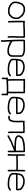

<svg xmlns="http://www.w3.org/2000/svg" viewBox="2159 -2665 682 5040"><g transform="rotate(90 2500.0 -145.0)"><path d="M271.5 -462.9Q280.8 -462.9 343.8 -435.5Q379.9 -417 402.3 -396.5Q480.5 -306.6 480.5 -269.5Q480.5 -150.4 460.9 -134.8Q460.9 -122.1 445.3 -105.5Q420.4 -70.3 410.2 -70.3Q404.8 -53.7 382.8 -39.1Q333 -15.6 318.4 -15.6H222.7Q187.5 -15.6 119.1 -50.8Q70.3 -81.5 52.7 -111.3Q43.9 -111.3 21.5 -171.9Q19.5 -182.6 19.5 -189.5V-212.9Q19.5 -265.6 41 -320.3Q66.4 -399.4 91.8 -410.2Q91.8 -418 136.7 -445.3Q169.4 -460.9 181.6 -460.9H183.6Q211.9 -460.9 271.5 -462.9ZM257.8 -418Q238.3 -419.9 228.5 -419.9H195.3Q174.3 -419.9 136.7 -396.5Q93.8 -360.4 93.8 -339.8Q60.5 -267.1 60.5 -214.8V-189.5Q60.5 -179.2 70.3 -162.1Q70.3 -156.7 87.9 -132.8Q108.9 -105 152.3 -80.1Q201.7 -58.6 212.9 -58.6Q218.8 -56.6 240.2 -56.6H312.5Q373 -73.7 373 -91.8Q401.9 -111.3 412.1 -132.8Q422.4 -132.8 437.5 -193.4Q439.5 -260.7 439.5 -263.7Q438 -284.7 410.2 -322.3Q366.2 -375 361.3 -375Q324.7 -402.8 271.5 -419.9Q267.1 -419.9 263.7 -421.9Q257.8 -419.9 257.8 -418Z M549.8 -461.4Q554.7 -461.4 565.4 -453.6H674.8L688.5 -457.5Q827.1 -461.4 877.9 -461.4H950.2Q973.6 -461.4 973.6 -426.3Q973.6 -392.6 971.7 -234.9Q967.8 -202.6 967.8 -184.1V-68.8Q971.7 -24.9 971.7 -22Q971.7 -6.3 950.2 -2.4Q926.8 -2.4 926.8 -63V-189.9Q926.8 -201.2 930.7 -246.6Q930.7 -267.1 932.6 -420.4H899.4Q830.6 -420.4 694.3 -416.5Q688 -412.6 682.6 -412.6H567.4Q565.4 -383.3 565.4 -369.6V-273.9Q565.4 -228.5 571.3 -29.8Q564.9 -12.2 549.8 -12.2Q528.3 -12.2 528.3 -63Q524.4 -250.5 524.4 -272V-344.2Q524.4 -457.5 536.1 -457.5Z M1240.7 -462.9Q1340.8 -462.9 1377.4 -447.3Q1427.7 -437 1455.6 -406.2Q1471.2 -390.1 1471.2 -335.9V-138.7Q1471.2 -84 1461.4 -70.3Q1461.4 -62 1449.7 -52.7Q1449.7 -39.1 1393.1 -7.8Q1363.3 2 1357.9 2H1293.5Q1250 2 1199.7 -17.6Q1187.5 -17.6 1115.7 -48.8Q1090.8 -62 1072.8 -78.1H1070.8V-76.2Q1070.8 -50.8 1072.8 23.4Q1076.7 36.1 1076.7 41V154.3Q1073.2 175.8 1055.2 175.8Q1043.9 175.8 1033.7 156.2L1035.6 132.8V46.9Q1035.6 42 1031.7 29.3Q1031.7 -27.3 1022 -252Q1020 -252 1020 -357.4V-384.8Q1020 -455.1 1031.7 -455.1L1039.6 -459Q1189 -462.9 1240.7 -462.9ZM1090.3 -419.9 1063 -418 1061 -404.3V-367.2Q1061 -229.5 1068.8 -127Q1081.1 -127 1117.7 -95.7Q1233.9 -39.1 1291.5 -39.1H1350.1Q1372.1 -39.1 1412.6 -70.3Q1430.2 -87.9 1430.2 -138.7V-335.9Q1430.2 -390.6 1406.7 -390.6Q1403.8 -399.4 1352.1 -410.2Q1342.3 -421.9 1242.7 -421.9Q1123.5 -419.9 1090.3 -419.9Z M1701.2 -453.1H1757.8Q1767.6 -449.2 1814.5 -447.3Q1851.6 -438.5 1906.2 -406.2Q1953.1 -377 1964.8 -347.7Q1972.7 -347.7 1978.5 -250Q1970.7 -224.6 1953.1 -224.6H1742.2Q1682.1 -224.6 1562.5 -222.7Q1560.5 -165 1560.5 -148.4Q1560.5 -104.5 1615.2 -82Q1656.7 -58.6 1689.5 -58.6L1710.9 -50.8Q1776.4 -46.9 1789.1 -46.9H1826.2Q1916 -46.9 1949.2 -89.8L1962.9 -93.8Q1984.4 -90.3 1984.4 -72.3Q1980.5 -50.3 1935.5 -27.3Q1899.9 -5.9 1847.7 -5.9H1789.1Q1714.8 -5.9 1679.7 -17.6Q1645 -22 1595.7 -43Q1592.8 -49.3 1568.4 -58.6Q1535.6 -84.5 1533.2 -97.7Q1519.5 -118.2 1519.5 -140.6Q1519.5 -273.4 1535.2 -318.4Q1550.8 -380.9 1574.2 -400.4Q1616.2 -434.6 1660.2 -443.4Q1679.7 -449.7 1701.2 -453.1ZM1566.4 -277.3V-263.7Q1668 -265.6 1726.6 -265.6H1935.5Q1935.5 -323.2 1919.9 -341.8Q1910.2 -353.5 1894.5 -361.3Q1837.9 -408.2 1773.4 -408.2H1761.7Q1748 -412.1 1746.1 -412.1H1705.1Q1644 -400.4 1627 -384.8Q1599.1 -375 1585.9 -341.8Q1579.6 -330.6 1568.4 -279.3Q1566.4 -279.3 1566.4 -277.3Z M2459 158.2Q2443.4 158.2 2439.5 136.7V23.4Q2425.8 19.5 2423.8 19.5H2216.8Q2203.1 23.4 2201.2 23.4Q2091.8 23.4 2062.5 29.3Q2058.6 82 2058.6 132.8Q2052.2 150.4 2037.1 150.4Q2023.9 150.4 2015.6 134.8L2021.5 25.4Q2015.6 25.4 2011.7 7.8Q2011.7 -7.8 2033.2 -11.7H2062.5Q2058.6 -18.1 2058.6 -21.5Q2054.7 -130.4 2054.7 -169.9V-345.7Q2054.7 -375 2056.6 -425.8Q2050.8 -435.5 2050.8 -441.4Q2050.8 -454.6 2066.4 -462.9Q2178.7 -460.9 2408.2 -460.9Q2423.3 -460.9 2429.7 -443.4Q2427.7 -332.5 2427.7 -291Q2427.7 -237.3 2429.7 -189.5Q2427.7 -156.2 2427.7 -70.3Q2427.7 -47.9 2425.8 -21.5H2435.5Q2464.8 -16.6 2474.6 -13.7Q2480.5 -13.7 2484.4 3.9Q2480.5 17.6 2480.5 19.5V136.7Q2477.1 158.2 2459 158.2ZM2097.7 -15.6 2121.1 -17.6H2189.5Q2203.1 -21.5 2205.1 -21.5H2384.8L2388.7 -185.5Q2386.7 -222.7 2386.7 -298.8Q2386.7 -349.1 2388.7 -419.9H2179.7Q2149.4 -419.9 2097.7 -421.9Q2095.7 -376 2095.7 -353.5V-189.5Q2095.7 -136.7 2099.6 -17.6Q2097.7 -17.6 2097.7 -15.6Z M2701.2 -453.1H2757.8Q2767.6 -449.2 2814.5 -447.3Q2851.6 -438.5 2906.2 -406.2Q2953.1 -377 2964.8 -347.7Q2972.7 -347.7 2978.5 -250Q2970.7 -224.6 2953.1 -224.6H2742.2Q2682.1 -224.6 2562.5 -222.7Q2560.5 -165 2560.5 -148.4Q2560.5 -104.5 2615.2 -82Q2656.7 -58.6 2689.5 -58.6L2710.9 -50.8Q2776.4 -46.9 2789.1 -46.9H2826.2Q2916 -46.9 2949.2 -89.8L2962.9 -93.8Q2984.4 -90.3 2984.4 -72.3Q2980.5 -50.3 2935.5 -27.3Q2899.9 -5.9 2847.7 -5.9H2789.1Q2714.8 -5.9 2679.7 -17.6Q2645 -22 2595.7 -43Q2592.8 -49.3 2568.4 -58.6Q2535.6 -84.5 2533.2 -97.7Q2519.5 -118.2 2519.5 -140.6Q2519.5 -273.4 2535.2 -318.4Q2550.8 -380.9 2574.2 -400.4Q2616.2 -434.6 2660.2 -443.4Q2679.7 -449.7 2701.2 -453.1ZM2566.4 -277.3V-263.7Q2668 -265.6 2726.6 -265.6H2935.5Q2935.5 -323.2 2919.9 -341.8Q2910.2 -353.5 2894.5 -361.3Q2837.9 -408.2 2773.4 -408.2H2761.7Q2748 -412.1 2746.1 -412.1H2705.1Q2644 -400.4 2627 -384.8Q2599.1 -375 2585.9 -341.8Q2579.6 -330.6 2568.4 -279.3Q2566.4 -279.3 2566.4 -277.3Z M3169.9 -453.1 3183.6 -449.2H3265.6Q3279.3 -453.1 3281.2 -453.1H3449.2Q3474.6 -453.1 3474.6 -406.2Q3474.6 -326.7 3472.7 -95.7Q3476.6 -40.5 3476.6 -27.3Q3470.2 -9.8 3455.1 -9.8Q3433.6 -9.8 3433.6 -60.5Q3431.6 -77.6 3431.6 -89.8Q3433.6 -328.6 3433.6 -412.1H3289.1Q3287.1 -412.1 3273.4 -408.2H3189.5Q3189.5 -376 3191.4 -291Q3189.5 -191.4 3189.5 -160.2Q3171.9 -92.3 3166 -76.2Q3162.6 -76.2 3150.4 -52.7Q3108.4 -21.5 3089.8 -21.5Q3074.7 -19.5 3043 -19.5H3037.1Q3015.6 -22.9 3015.6 -41Q3015.6 -56.6 3037.1 -60.5H3039.1Q3101.6 -60.5 3101.6 -72.3Q3130.4 -72.3 3148.4 -171.9Q3148.4 -219.2 3150.4 -283.2Q3148.4 -363.3 3148.4 -433.6Q3148.4 -449.2 3169.9 -453.1Z M3910.2 -460.9H3955.1Q3974.1 -460.9 3976.6 -437.5Q3976.6 -348.6 3974.6 -337.9Q3976.6 -258.8 3976.6 -193.4V-27.3Q3973.1 -5.9 3955.1 -5.9Q3939.5 -5.9 3935.5 -27.3V-173.8L3851.6 -140.6Q3766.1 -99.6 3750 -99.6Q3727.1 -85.4 3707 -80.1Q3707 -75.2 3687.5 -70.3Q3685.5 -65.4 3640.6 -43Q3561 2 3552.7 2H3550.8Q3529.3 -1.5 3529.3 -19.5Q3529.3 -34.7 3580.1 -56.6L3640.6 -89.8Q3730.5 -140.6 3763.7 -144.5Q3788.6 -158.2 3843.8 -179.7V-181.6H3830.1Q3810.5 -181.6 3677.7 -187.5Q3633.8 -193.4 3630.9 -197.3Q3590.3 -204.6 3574.2 -218.8Q3546.9 -231 3535.2 -263.7L3531.2 -277.3V-296.9Q3531.2 -342.8 3589.8 -400.4Q3625.5 -422.4 3675.8 -435.5Q3756.3 -460.9 3910.2 -460.9ZM3572.3 -291V-285.2Q3572.3 -263.7 3611.3 -244.1Q3677.2 -222.7 3849.6 -222.7H3935.5Q3935.5 -253.4 3933.6 -324.2Q3935.5 -384.8 3935.5 -419.9H3910.2Q3792 -419.9 3724.6 -404.3Q3705.1 -403.8 3654.3 -384.8Q3642.1 -384.8 3609.4 -361.3Q3572.3 -319.8 3572.3 -291Z M4042.5 -2Q4026.9 -2 4022.9 -23.4Q4028.8 -48.3 4028.8 -99.6V-439.5Q4032.2 -460.9 4050.3 -460.9Q4065.9 -460.9 4069.8 -439.5V-271.5H4142.1Q4231 -275.4 4239.7 -275.4Q4353 -275.4 4437 -271.5Q4437 -343.8 4438 -364.3Q4439.9 -430.7 4439.9 -448.2Q4446.3 -465.8 4461.4 -465.8Q4481 -460 4481 -446.3Q4478 -322.8 4478 -268.6Q4478 -199.2 4478.5 -184.1V-43.5Q4478.5 -35.2 4480.5 -22Q4474.1 -4.4 4459 -4.4Q4437.5 -7.8 4437.5 -25.9V-172.4Q4437 -187.5 4437 -230.5Q4336.9 -234.4 4239.7 -234.4Q4164.6 -230.5 4147.9 -230.5H4069.8V-97.7Q4069.8 -7.8 4056.2 -7.8Q4051.8 -2 4042.5 -2Z M4701.2 -453.1H4757.8Q4767.6 -449.2 4814.5 -447.3Q4851.6 -438.5 4906.2 -406.2Q4953.1 -377 4964.8 -347.7Q4972.7 -347.7 4978.5 -250Q4970.7 -224.6 4953.1 -224.6H4742.2Q4682.1 -224.6 4562.5 -222.7Q4560.5 -165 4560.5 -148.4Q4560.5 -104.5 4615.2 -82Q4656.7 -58.6 4689.5 -58.6L4710.9 -50.8Q4776.4 -46.9 4789.1 -46.9H4826.2Q4916 -46.9 4949.2 -89.8L4962.9 -93.8Q4984.4 -90.3 4984.4 -72.3Q4980.5 -50.3 4935.5 -27.3Q4899.9 -5.9 4847.7 -5.9H4789.1Q4714.8 -5.9 4679.7 -17.6Q4645 -22 4595.7 -43Q4592.8 -49.3 4568.4 -58.6Q4535.6 -84.5 4533.2 -97.7Q4519.5 -118.2 4519.5 -140.6Q4519.5 -273.4 4535.2 -318.4Q4550.8 -380.9 4574.2 -400.4Q4616.2 -434.6 4660.2 -443.4Q4679.7 -449.7 4701.2 -453.1ZM4566.4 -277.3V-263.7Q4668 -265.6 4726.6 -265.6H4935.5Q4935.5 -323.2 4919.9 -341.8Q4910.2 -353.5 4894.5 -361.3Q4837.9 -408.2 4773.4 -408.2H4761.7Q4748 -412.1 4746.1 -412.1H4705.1Q4644 -400.4 4627 -384.8Q4599.1 -375 4585.9 -341.8Q4579.6 -330.6 4568.4 -279.3Q4566.4 -279.3 4566.4 -277.3Z"/></g></svg>

Font: CEF Fonts CJK Mono
Style: Regular
Weight: 400
Designer: PartyBoss (派对大魔王)
Version: Release 2.25